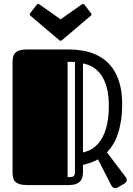

<svg xmlns="http://www.w3.org/2000/svg" viewBox="-20 -957 686 993"><path d="M486.8 -132.8Q468.3 -122.6 449 -115.7Q429.7 -108.9 409.2 -104.5V-67.9Q409.2 -52.2 405.8 -39.8Q402.3 -27.3 393.8 -18.6Q385.3 -9.8 371.3 -4.9Q357.4 0 336.4 0H120.1Q96.7 0 82 -4.4Q67.4 -8.8 59.1 -17.1Q50.8 -25.4 47.9 -38.1Q44.9 -50.8 44.9 -67.9V-632.8Q44.9 -649.9 47.9 -662.6Q50.8 -675.3 59.1 -683.8Q67.4 -692.4 82 -696.8Q96.7 -701.2 120.1 -701.2H337.9Q373 -701.2 407 -695.3Q440.9 -689.5 471.4 -676.5Q502 -663.6 527.6 -642.1Q553.2 -620.6 572 -589.1Q590.8 -557.6 601.3 -515.6Q611.8 -473.6 611.8 -418.9Q611.8 -372.1 606 -334Q600.1 -295.9 589.8 -265.1Q579.6 -234.4 565.2 -210.7Q550.8 -187 533.2 -168.9L630.9 -40Q635.7 -33.2 635.7 -26.9Q635.7 -19.5 630.6 -14.2Q625.5 -8.8 619.6 -5.4L590.3 11.7Q586.9 13.7 583.3 14.9Q579.6 16.1 575.7 16.1Q570.3 16.1 564.9 12.7Q559.6 9.3 555.2 1ZM543 -410.2Q543 -454.1 535.2 -491.2Q527.3 -528.3 511.2 -556.6Q495.1 -585 469.7 -603.5Q444.3 -622.1 409.2 -628.9V-168.5Q444.3 -176.3 469.7 -197Q495.1 -217.8 511.2 -249Q527.3 -280.3 535.2 -321Q543 -361.8 543 -410.2ZM367.7 -636.2Q357.9 -636.7 347.4 -637Q336.9 -637.2 329.6 -637.2V-41Q341.3 -41 348.6 -41.7Q356 -42.5 360.4 -45.7Q364.7 -48.8 366.2 -54.9Q367.7 -61 367.7 -72.3ZM402.8 -934.1Q404.8 -935.1 406.2 -936Q407.7 -937 409.2 -937Q413.6 -937 417.5 -932.1L450.2 -889.2Q453.1 -885.3 453.1 -882.3Q453.1 -878.4 448.7 -875L300.3 -749Q298.8 -748 297.4 -747.1Q295.9 -746.1 293.5 -746.1Q291 -746.1 289.6 -747.1Q288.1 -748 286.6 -749L138.2 -875Q133.8 -878.4 133.8 -882.3Q133.8 -885.3 136.7 -889.2L169.4 -932.1Q171.9 -935.1 173.6 -936Q175.3 -937 177.7 -937Q179.2 -937 180.7 -936Q182.1 -935.1 184.1 -934.1L293.5 -856.9Z"/></svg>

Font: Fascinate Inline
Style: Regular
Weight: 900
Designer: Astigmatic (AOETI)
Foundry: Astigmatic (AOETI)
Version: Version 1.000